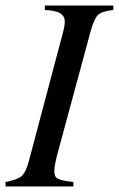

<svg xmlns="http://www.w3.org/2000/svg" viewBox="-27 -673 429 693"><path d="M382 -653V-637Q340 -632 326.5 -619Q313 -606 300 -560L184 -131Q169 -78 169 -55Q169 -35 181.5 -28Q194 -21 238 -16V0H-7V-16Q35 -24 50.5 -37Q66 -50 77 -91L194 -532Q207 -578 207 -594Q207 -614 191 -624.5Q175 -635 135 -637V-653Z"/></svg>

Font: STIX MathJax Alphabets
Style: Italic
Weight: 400
Italic angle: -16.33°
Designer: MicroPress Inc., with final additions and corrections provided by Coen Hoffman, Elsevier (retired)
Version: Version 1.1.1